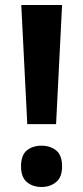

<svg xmlns="http://www.w3.org/2000/svg" viewBox="-20 -734 332 767"><path d="M89 -238 65 -714H228L204 -238ZM146 13Q110 13 87 -7Q64 -27 64 -69Q64 -114 87 -133Q110 -152 146 -152Q181 -152 204.5 -133Q228 -114 228 -69Q228 -26 204 -6.5Q180 13 146 13Z"/></svg>

Font: Noto Sans Tamil SemiCondensed
Style: Bold
Weight: 700
Width: 4
Designer: Jelle Bosma - Monotype Design Team
Foundry: Monotype Imaging Inc.
Version: Version 2.004; ttfautohint (v1.8.4.7-5d5b)